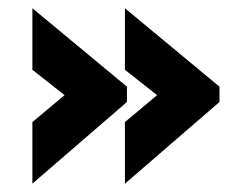

<svg xmlns="http://www.w3.org/2000/svg" viewBox="-20 -477 582 466"><path d="M283.2 -31.2V-180.7L361.3 -246.1L283.2 -307.6V-457L512.7 -266.6V-229.5ZM58.6 -31.2V-180.7L136.7 -246.1L58.6 -307.6V-457L288.1 -266.6V-229.5Z"/></svg>

Font: Sen ExtraBold
Style: Regular
Weight: 800
Version: Version 2.000;gftools[0.9.31]